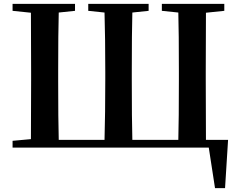

<svg xmlns="http://www.w3.org/2000/svg" viewBox="-20 -762 1232 991"><path d="M1053.7 -40H1157.2L1141.6 209H1089.8L1057.6 0H44.9V-35.2L139.6 -43.9Q140.6 -143.6 140.6 -345.7V-394.5Q140.6 -597.7 139.6 -696.3L44.9 -706.1V-742.2H367.2V-706.1L283.2 -697.3Q280.3 -597.7 280.3 -393.6V-345.7Q280.3 -139.6 283.2 -40H519.5Q523.4 -173.8 523.4 -352.5V-391.6Q523.4 -565.4 519.5 -697.3L435.5 -706.1V-742.2H747.1V-706.1L663.1 -697.3Q660.2 -596.7 660.2 -391.6V-352.5Q660.2 -140.6 663.1 -40H900.4Q903.3 -140.6 903.3 -352.5V-391.6Q903.3 -597.7 900.4 -697.3L815.4 -706.1V-742.2H1137.7V-706.1L1043 -696.3Q1042 -597.7 1042 -391.6V-352.5Q1042 -140.6 1043 -40H1051.8V-41Z"/></svg>

Font: GenRyuMin TW TTF Bold
Style: Regular
Weight: 700
Version: Version 1.300